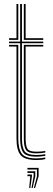

<svg xmlns="http://www.w3.org/2000/svg" viewBox="-20 -790 262 955"><path d="M161.2 -10.8Q109 -10.8 94.6 -32.8Q80.2 -54.8 80.2 -101.2V-575H25V-583.2H80.2V-770H89.2V-583.2H195.2V-575H89.2V-101.2Q89.2 -57 102.4 -38Q115.5 -19 161.2 -19Q171.5 -19 182.9 -20Q194.2 -21 205.2 -23V-15Q195.2 -12.8 183.6 -11.8Q172 -10.8 161.2 -10.8ZM161.2 6Q102.5 6 82.2 -19Q62 -44 62 -101.2V-558.5H25V-566.8H71V-101.2Q71 -49.8 88.1 -26Q105.2 -2.2 161.2 -2.2Q172.2 -2.2 183.9 -3.4Q195.5 -4.5 205.2 -7V1.2Q187.5 6 161.2 6ZM161.2 -27.2Q120.2 -27.2 109.4 -44Q98.5 -60.8 98.5 -101.2V-566.8H195.2V-558.5H107.5V-101.2Q107.5 -64.5 116.5 -50Q125.5 -35.5 161.2 -35.5Q172.5 -35.5 184 -36.4Q195.5 -37.2 205.2 -39V-31.2Q195.5 -29.5 183.9 -28.4Q172.2 -27.2 161.2 -27.2ZM25 -591.8V-600H62V-770H71V-591.8ZM98.5 -591.8V-770H107.5V-600H195.2V-591.8ZM148.5 145 163.8 86.5V53.2H116.5V45H172V86.5L154.5 145ZM125.2 145 130.5 86.5H116.5V78.2H138.8V86.5L131 145ZM136.8 145 147.2 86.5V70H116.5V61.8H155.5V86.5L142.5 145Z"/></svg>

Font: Big Shoulders Inline Display Thin Light
Style: Regular
Weight: 300
Version: Version 2.002